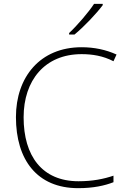

<svg xmlns="http://www.w3.org/2000/svg" viewBox="-20 -970 658 1000"><path d="M515 -943V-950H470C442 -907 382 -837 340 -798V-790H368C420 -833 482 -899 515 -943ZM405 -688C461 -688 517 -679 571 -651L587 -686C532 -711 471 -724 405 -724C189 -724 63 -569 63 -360C63 -138 173 10 387 10C466 10 525 -3 571 -21V-55C521 -38 463 -26 389 -26C199 -26 103 -158 103 -359C103 -551 213 -688 405 -688Z"/></svg>

Font: Noto Sans Meetei Mayek ExtraLight
Style: Regular
Weight: 200
Designer: Monotype Design Team and Neelakash Kshetrimayum
Foundry: Monotype Imaging Inc.
Version: Version 2.002